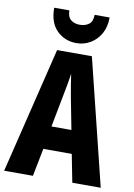

<svg xmlns="http://www.w3.org/2000/svg" viewBox="-101 -1007 749 1071"><g transform="rotate(10 273.5 -472.0)"><path d="M386 0 355 -158H194L163 0H0L174 -714H371L547 0ZM295 -470Q288 -509 283 -539Q278 -569 274 -598Q271 -573 264.5 -538Q258 -503 252 -472L217 -289H330ZM431 -944Q431 -891 409.5 -852.5Q388 -814 352 -792.5Q316 -771 273 -771Q207 -771 162 -815Q117 -859 117 -944H203Q203 -907 223 -891Q243 -875 273 -875Q304 -875 325 -890.5Q346 -906 346 -944Z"/></g></svg>

Font: Noto Sans Gujarati ExtraCondensed ExtraBold
Style: Regular
Weight: 800
Width: 2
Designer: Jelle Bosma - Monotype Design Team, Universal Thirst
Foundry: Monotype Imaging Inc.
Version: Version 2.106; ttfautohint (v1.8.4.7-5d5b)